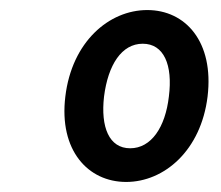

<svg xmlns="http://www.w3.org/2000/svg" viewBox="-20 -618 439 382"><path d="M231 -256C307 -256 380 -319 393 -426C406 -535 349 -598 273 -598C197 -598 123 -535 110 -426C97 -319 155 -256 231 -256ZM239 -323C197 -323 180 -365 187 -426C195 -489 222 -531 264 -531C306 -531 324 -489 316 -426C309 -365 281 -323 239 -323Z"/></svg>

Font: Falling Sky
Style: CondObl
Weight: 400
Designer: Paul D. Hunt
Foundry: Adobe Systems Incorporated
Version: Version 1.02